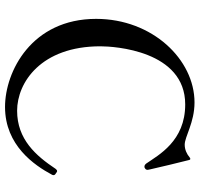

<svg xmlns="http://www.w3.org/2000/svg" viewBox="-35 -744 793 763"><g transform="rotate(90 361.5 -362.5)"><path d="M405 14C558 14 637 -103 674 -172C675 -174 676 -176 676 -178C676 -183 674 -185 669 -188C664 -192 662 -193 660 -193C657 -193 654 -191 651 -187C599 -109 534 -34 420 -34C308 -34 164 -129 164 -365C164 -420 181 -702 395 -702C541 -702 596 -596 630 -547C634 -542 638 -540 642 -540C644 -540 645 -540 647 -541C652 -544 655 -546 655 -553C655 -555 654 -559 653 -563C647 -591 624 -686 616 -717C615 -723 611 -724 606 -720C592 -708 574 -700 555 -700C523 -700 467 -739 387 -739C217 -739 55 -572 55 -348C55 -92 264 14 405 14Z"/></g></svg>

Font: Shippori Mincho OTF Medium
Style: Regular
Weight: 500
Designer: FONTDASU
Foundry: FONTDASU / Google Inc. / but / Adobe
Version: Version 3.300;hotconv 1.0.109;makeotfexe 2.5.65596